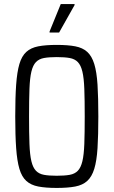

<svg xmlns="http://www.w3.org/2000/svg" viewBox="-20 -917 560 945"><path d="M259 8Q205 8 168.5 1Q132 -6 109.5 -26.5Q87 -47 75.5 -86Q64 -125 59.5 -188Q55 -251 55 -344Q55 -437 59.5 -500Q64 -563 75.5 -602Q87 -641 109.5 -661.5Q132 -682 168.5 -689Q205 -696 259 -696Q314 -696 350.5 -689Q387 -682 409.5 -661.5Q432 -641 444 -602Q456 -563 460 -500Q464 -437 464 -344Q464 -251 460 -188Q456 -125 444 -86Q432 -47 409.5 -26.5Q387 -6 350.5 1Q314 8 259 8ZM259 -52Q298 -52 323 -56.5Q348 -61 363 -76.5Q378 -92 385.5 -123.5Q393 -155 395 -208.5Q397 -262 397 -344Q397 -426 395 -479.5Q393 -533 385.5 -564.5Q378 -596 363 -611.5Q348 -627 323 -631.5Q298 -636 259 -636Q221 -636 196.5 -631.5Q172 -627 157 -611.5Q142 -596 134.5 -564.5Q127 -533 125 -479.5Q123 -426 123 -344Q123 -262 125 -208.5Q127 -155 134.5 -123.5Q142 -92 157 -76.5Q172 -61 196.5 -56.5Q221 -52 259 -52ZM224 -757V-762L279 -897H347V-892L271 -757Z"/></svg>

Font: Saira Condensed
Style: Regular
Weight: 400
Width: 3
Designer: Hector Gatti with collaboration of the Omnibus-Type team
Foundry: Omnibus-Type
Version: Version 1.101